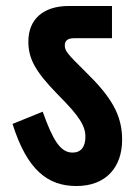

<svg xmlns="http://www.w3.org/2000/svg" viewBox="-20 -642 455 643"><path d="M389 -174C389 -257 353 -317 267 -401C205 -462 197 -472 197 -490C197 -506 207 -514 228 -514H355V-622H211C123 -622 75 -576 75 -503C75 -446 97 -404 173 -326C247 -252 266 -220 266 -184C266 -151 252 -131 223 -131C182 -131 157 -173 123 -268L22 -227C71 -71 141 -19 236 -19C336 -19 389 -83 389 -174Z"/></svg>

Font: Noto Sans Devanagari ExtraCondensed
Style: Bold
Weight: 700
Width: 2
Designer: Jelle Bosma - Monotype Design Team
Foundry: Monotype Imaging Inc.
Version: Version 2.004